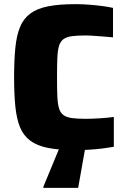

<svg xmlns="http://www.w3.org/2000/svg" viewBox="-20 -716 608 926"><path d="M344 8Q265 8 212 -2.5Q159 -13 126 -37.5Q93 -62 76.5 -102.5Q60 -143 54 -202.5Q48 -262 48 -344Q48 -426 54 -485.5Q60 -545 76.5 -585.5Q93 -626 126 -650.5Q159 -675 212 -685.5Q265 -696 344 -696Q375 -696 408.5 -693.5Q442 -691 472.5 -687Q503 -683 525 -678V-536Q489 -539 464 -541Q439 -543 422 -544Q405 -545 393 -545Q353 -545 327 -541.5Q301 -538 286 -527Q271 -516 264.5 -494Q258 -472 256.5 -435.5Q255 -399 255 -344Q255 -289 256.5 -252.5Q258 -216 264.5 -194Q271 -172 286 -161Q301 -150 327 -146.5Q353 -143 393 -143Q424 -143 462.5 -145.5Q501 -148 529 -152V-8Q507 -4 475.5 0Q444 4 410 6Q376 8 344 8ZM189 190V185L273 -18H393V-13L357 190Z"/></svg>

Font: Saira Thin ExtraBold
Style: Regular
Weight: 800
Version: Version 1.101